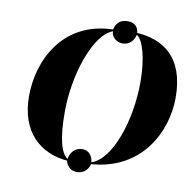

<svg xmlns="http://www.w3.org/2000/svg" viewBox="-90 -871 1049 1027"><g transform="rotate(10 435.0 -358.0)"><path d="M392 63C426 63 453 42 461 8C735 -12 845 -237 845 -420C845 -645 720 -717 582 -726C580 -758 559 -779 523 -779C487 -779 461 -763 452 -722C176 -714 71 -483 71 -293C71 -96 187 0 332 12C334 33 356 63 392 63ZM332 2C296 -22 274 -96 274 -245C274 -438 348 -675 453 -712C453 -680 483 -657 514 -657C550 -657 574 -681 582 -716C617 -694 645 -600 645 -470C645 -258 569 -37 461 -2C457 -43 432 -63 402 -63C367 -63 339 -39 332 2Z"/></g></svg>

Font: Noto Serif Display Black
Style: Italic
Weight: 900
Italic angle: -12°
Designer: Monotype Design Team
Foundry: Monotype Imaging Inc.
Version: Version 2.009